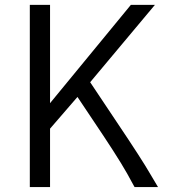

<svg xmlns="http://www.w3.org/2000/svg" viewBox="-20 -763 708 783"><path d="M498.5 -55.2Q476.1 -94.7 440.7 -149.7Q405.3 -204.6 358.4 -274.2Q311.5 -343.8 295.9 -367.7L184.1 -238.3V0H101.6V-743.2H184.1V-342.3L513.7 -743.2H611.8L347.7 -427.7Q357.4 -412.1 457.5 -263.2Q557.6 -114.3 592.3 -54.2L624.5 0H528.8Q524.9 -6.3 515.9 -23.4Q506.8 -40.5 498.5 -55.2Z"/></svg>

Font: HaufeMerriweatherSansLt
Style: Regular
Weight: 300
Designer: Eben Sorkin
Foundry: Eben Sorkin
Version: Version 1.56